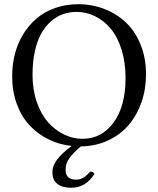

<svg xmlns="http://www.w3.org/2000/svg" viewBox="-20 -678 742 902"><path d="M370.1 -26.9 371.1 -25.9Q459.5 -27.3 514.6 -103.8Q569.8 -180.2 569.8 -311Q569.8 -384.3 551.3 -444.1Q532.7 -503.9 501 -542.2Q469.2 -580.6 427.7 -601.3Q386.2 -622.1 339.8 -622.1Q306.6 -622.1 276.9 -611.8Q247.1 -601.6 220.5 -578.6Q193.8 -555.7 174.6 -522Q155.3 -488.3 144 -438.2Q132.8 -388.2 132.8 -327.1Q132.8 -257.3 152.6 -199.5Q172.4 -141.6 205.3 -104.2Q238.3 -66.9 280.3 -46.4Q322.3 -25.9 367.2 -25.9H368.2ZM423.8 139.2Q382.3 204.1 314 204.1Q273.9 204.1 250 186.3Q226.1 168.5 226.1 129.9Q226.1 73.2 316.9 7.8Q257.8 1.5 206.8 -23.9Q155.8 -49.3 117.9 -90.3Q80.1 -131.3 58.6 -190.4Q37.1 -249.5 37.1 -319.8Q37.1 -375 50.3 -425.5Q63.5 -476.1 89.8 -518.6Q116.2 -561 152.8 -592Q189.5 -623 239.5 -640.6Q289.6 -658.2 347.2 -658.2Q413.1 -658.2 471.2 -635.5Q529.3 -612.8 572.5 -571.5Q615.7 -530.3 640.9 -467.5Q666 -404.8 666 -329.1Q666 -259.3 644.8 -198Q623.5 -136.7 584.7 -91.1Q545.9 -45.4 487.8 -18.3Q429.7 8.8 359.9 9.8Q321.8 42 304.9 66.4Q288.1 90.8 288.1 119.1Q288.1 166 337.9 166Q351.6 166 363.8 160.4Q376 154.8 383.3 148.4Q390.6 142.1 404.8 127.9Q417.5 127.9 423.8 139.2Z"/></svg>

Font: Common Serif
Style: Regular
Weight: 400
Designer: Philipp H. Poll, Khaled Hosny
Foundry: Stefan Peev, Context Ltd.
Version: Version 1.026